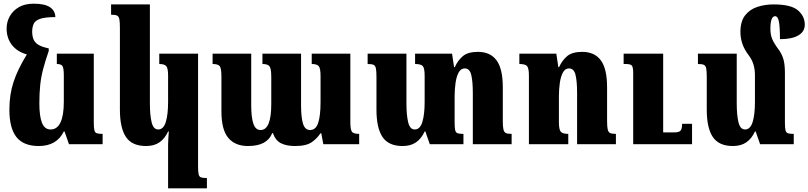

<svg xmlns="http://www.w3.org/2000/svg" viewBox="-20 -784 4396 1044"><path d="M191 10Q108 10 69.5 -38.5Q31 -87 31 -188Q31 -269 53.5 -338Q76 -407 126 -488Q73 -503 44.5 -540Q16 -577 16 -629Q16 -665 33 -695.5Q50 -726 82.5 -745Q115 -764 163 -764Q223 -764 251.5 -745Q280 -726 281 -691Q225 -691 198 -681.5Q171 -672 163 -654Q155 -636 155 -612Q155 -590 161.5 -572Q168 -554 187 -541.5Q206 -529 245 -521V-507Q226 -452 214.5 -408Q203 -364 198.5 -320Q194 -276 194 -222Q194 -151 208.5 -115.5Q223 -80 255 -80Q291 -80 309 -118.5Q327 -157 327 -230V-374Q327 -414 319.5 -425Q312 -436 289 -436V-492H490V-118Q490 -90 493 -76.5Q496 -63 506 -59.5Q516 -56 538 -56V0H355L331 -69H327Q288 10 191 10Z M894 240V1Q894 -16 895.5 -34Q897 -52 898 -69H894Q876 -30 847 -10Q818 10 774 10Q698 10 665 -39Q632 -88 632 -188V-633Q632 -665 629 -680Q626 -695 616 -699.5Q606 -704 584 -704V-760H795V-222Q795 -158 804.5 -119Q814 -80 840 -80Q869 -80 881.5 -120.5Q894 -161 894 -230V-374Q894 -414 883.5 -425Q873 -436 846 -436V-492H1057V122Q1057 150 1060 163.5Q1063 177 1073 180.5Q1083 184 1105 184V240Z M1675 -492H1885V-121Q1885 -81 1893 -68.5Q1901 -56 1933 -56V0H1738L1727 -59H1722Q1706 -33 1676 -11.5Q1646 10 1585 10Q1538 10 1508 -5Q1478 -20 1464 -60H1460Q1447 -26 1414.5 -8Q1382 10 1328 10Q1259 10 1221.5 -34Q1184 -78 1184 -179V-366Q1184 -412 1175 -424Q1166 -436 1136 -436V-492H1346V-211Q1346 -147 1357.5 -112Q1369 -77 1397 -77Q1455 -77 1455 -218V-366Q1455 -412 1445 -424Q1435 -436 1407 -436V-492H1617V-211Q1617 -147 1627.5 -112Q1638 -77 1666 -77Q1697 -77 1710 -115.5Q1723 -154 1723 -230V-371Q1723 -413 1713 -424.5Q1703 -436 1675 -436Z M2714 -126Q2714 -95 2717.5 -80Q2721 -65 2731 -60.5Q2741 -56 2762 -56V0H2551V-277Q2551 -341 2542.5 -376.5Q2534 -412 2507 -412Q2486 -412 2474 -390Q2462 -368 2457 -333Q2452 -298 2452 -258V-118Q2452 -90 2455 -76.5Q2458 -63 2468 -59.5Q2478 -56 2500 -56V0H2317L2293 -69H2289Q2271 -30 2242 -10Q2213 10 2169 10Q2093 10 2060 -39Q2027 -88 2027 -188V-365Q2027 -397 2024 -412Q2021 -427 2011 -431.5Q2001 -436 1979 -436V-492H2190V-222Q2190 -158 2199.5 -119Q2209 -80 2235 -80Q2264 -80 2276.5 -120.5Q2289 -161 2289 -230V-372Q2289 -413 2279 -424.5Q2269 -436 2237 -436V-492H2438L2449 -419H2453Q2469 -455 2496.5 -478.5Q2524 -502 2579 -502Q2646 -502 2680 -456Q2714 -410 2714 -309Z M3329 -56V0H3118V-277Q3118 -341 3109.5 -376.5Q3101 -412 3074 -412Q3053 -412 3041 -390Q3029 -368 3024 -333Q3019 -298 3019 -258V-121Q3019 -80 3029 -68Q3039 -56 3070 -56V0H2856V-372Q2856 -413 2846 -424.5Q2836 -436 2804 -436V-492H3005L3016 -419H3020Q3036 -455 3063.5 -478.5Q3091 -502 3146 -502Q3213 -502 3247 -456Q3281 -410 3281 -309V-126Q3281 -95 3284.5 -80Q3288 -65 3298 -60.5Q3308 -56 3329 -56ZM3743 -111V0H3423V-387Q3423 -419 3415.5 -427.5Q3408 -436 3382 -436H3371V-492H3586V-64H3645Q3672 -64 3680.5 -73.5Q3689 -83 3689 -111Z M4248 -118Q4248 -90 4251 -76.5Q4254 -63 4264 -59.5Q4274 -56 4296 -56V0H4113L4089 -69H4085Q4067 -30 4038 -10Q4009 10 3965 10Q3889 10 3856 -39Q3823 -88 3823 -188V-365Q3823 -397 3820 -412Q3817 -427 3807 -431.5Q3797 -436 3775 -436V-492H3986V-222Q3986 -158 3995.5 -119Q4005 -80 4031 -80Q4060 -80 4072.5 -120.5Q4085 -161 4085 -230V-376Q4085 -439 4052 -482Q4027 -515 4016.5 -546.5Q4006 -578 4006 -610Q4006 -668 4031.5 -700.5Q4057 -733 4098 -746.5Q4139 -760 4186 -760Q4281 -760 4318.5 -728Q4356 -696 4356 -650Q4356 -612 4321 -591.5Q4286 -571 4221 -571Q4221 -640 4215 -668Q4209 -696 4195 -696Q4169 -696 4169 -627Q4169 -595 4179 -571.5Q4189 -548 4212 -517Q4229 -495 4238.5 -466.5Q4248 -438 4248 -387Z"/></svg>

Font: Noto Serif Armenian ExtraCondensed Black
Style: Regular
Weight: 900
Width: 2
Designer: Monotype Design Team
Foundry: Monotype Imaging Inc.
Version: Version 2.008; ttfautohint (v1.8.4.7-5d5b)